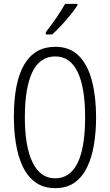

<svg xmlns="http://www.w3.org/2000/svg" viewBox="-20 -967 571 997"><path d="M479 -358Q479 -283 468 -216.5Q457 -150 432.5 -99Q408 -48 367.5 -19Q327 10 267 10Q206 10 164.5 -20Q123 -50 98.5 -101.5Q74 -153 63 -219.5Q52 -286 52 -359Q52 -542 106.5 -633Q161 -724 267 -724Q344 -724 390.5 -676Q437 -628 458 -545Q479 -462 479 -358ZM109 -358Q109 -205 149.5 -123Q190 -41 266 -41Q344 -41 383 -121Q422 -201 422 -358Q422 -513 383 -593.5Q344 -674 267 -674Q187 -674 148 -592.5Q109 -511 109 -358ZM382 -939Q367 -916 344 -887.5Q321 -859 296 -832.5Q271 -806 251 -788H218V-800Q249 -840 273 -875Q297 -910 318 -947H382Z"/></svg>

Font: Noto Sans Thai ExtCond Light
Style: Regular
Weight: 300
Width: 2
Designer: Monotype Design Team
Foundry: Monotype Imaging Inc.
Version: Version 2.002; ttfautohint (v1.8.4.7-5d5b)